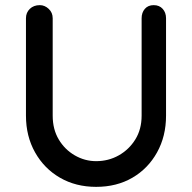

<svg xmlns="http://www.w3.org/2000/svg" viewBox="-20 -721 748 747"><path d="M578 -701Q600 -701 613 -686.5Q626 -672 626 -650V-271Q626 -191 591 -128Q556 -65 495 -29.5Q434 6 354 6Q275 6 213.5 -29.5Q152 -65 116.5 -128Q81 -191 81 -271V-650Q81 -672 96 -686.5Q111 -701 135 -701Q154 -701 169.5 -686.5Q185 -672 185 -650V-271Q185 -218 208.5 -178.5Q232 -139 271 -116.5Q310 -94 354 -94Q402 -94 442 -116.5Q482 -139 506.5 -178.5Q531 -218 531 -271V-650Q531 -672 543.5 -686.5Q556 -701 578 -701Z"/></svg>

Font: Quicksand SemiBold
Style: Regular
Weight: 600
Designer: Andrew Paglinawan
Foundry: Andrew Paglinawan
Version: Version 3.004